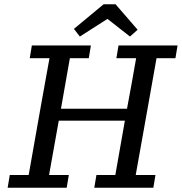

<svg xmlns="http://www.w3.org/2000/svg" viewBox="-20 -884 856 904"><path d="M528 -610 538 -670H816L806 -610H717L664 -312Q653 -249 641.5 -186Q630 -123 619 -60H712L702 0H424L434 -60H523L568 -316H257L256 -312Q245 -249 233.5 -186Q222 -123 211 -60H304L294 0H16L26 -60H115L168 -360Q179 -423 190.5 -485.5Q202 -548 213 -610H120L130 -670H408L398 -610H309L267 -372H578Q589 -432 600 -491.5Q611 -551 621 -610ZM524 -864 628 -744 592 -712 486 -795 356 -712 328 -748 468 -864Z"/></svg>

Font: Source Serif 4 Caption
Style: Italic
Weight: 400
Italic angle: -12°
Designer: Frank Grießhammer
Foundry: Adobe Systems Incorporated
Version: Version 4.004;hotconv 1.0.117;makeotfexe 2.5.65602